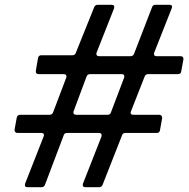

<svg xmlns="http://www.w3.org/2000/svg" viewBox="-20 -783 789 803"><path d="M95 0Q88 0 85.5 -4Q83 -8 85 -15L162 -211Q164 -217 164 -218Q164 -227 152 -227H53Q47 -227 43.5 -231Q40 -235 41 -241L50 -291Q53 -303 64 -303H187Q198 -303 202 -313L257 -458L258 -463Q258 -473 246 -473H142Q128 -473 130 -488L139 -540Q141 -552 153 -552H283Q294 -552 297 -562L374 -753Q378 -763 389 -763H447Q454 -763 456.5 -759Q459 -755 457 -748L384 -563Q383 -561 383 -557Q383 -553 386 -550.5Q389 -548 394 -548H526Q537 -548 541 -559L616 -753Q619 -763 630 -763H689Q696 -763 698.5 -759Q701 -755 698 -748L625 -563Q624 -561 624 -557Q624 -548 635 -548H735Q742 -548 745 -544Q748 -540 747 -534L738 -485Q737 -473 724 -473H600Q589 -473 585 -463L528 -318Q526 -314 526 -312Q526 -303 538 -303H646Q652 -303 655.5 -298.5Q659 -294 658 -288L649 -238Q647 -227 636 -227H504Q493 -227 490 -216L409 -10Q405 0 394 0H337Q330 0 327.5 -4Q325 -8 327 -15L404 -211Q405 -213 405 -217Q405 -227 394 -227H260Q249 -227 246 -216L168 -10Q164 0 153 0ZM288 -318Q287 -316 287 -312Q287 -308 290 -305.5Q293 -303 298 -303H430Q441 -303 444 -313L499 -458Q500 -460 500 -464Q500 -468 497 -470.5Q494 -473 489 -473H357Q346 -473 342 -463Z"/></svg>

Font: Open Sauce Two Medium Italic
Style: Regular
Weight: 500
Italic angle: -10°
Designer: Alfredo Marco Pradil
Foundry: Creative Sauce Fz LLC
Version: Version 1.477